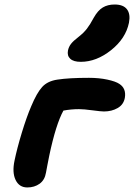

<svg xmlns="http://www.w3.org/2000/svg" viewBox="-20 -887 589 844"><path d="M335 -615.2Q303.2 -615.2 288.8 -628.7Q274.4 -642.1 278.8 -665Q282.2 -681.6 292.5 -694.6Q302.7 -707.5 323.2 -723.1Q347.7 -742.2 361.8 -760.5Q376 -778.8 392.1 -809.1Q410.2 -841.3 431.9 -854.2Q453.6 -867.2 483.9 -867.2Q522 -867.2 538.1 -846.2Q554.2 -825.2 546.9 -787.1Q532.7 -717.8 468.3 -666.5Q403.8 -615.2 335 -615.2ZM100.1 -63Q64.5 -63 48.6 -95.9Q32.7 -128.9 43.9 -181.2Q54.7 -233.9 75.9 -303.7Q97.2 -373.5 117.2 -419.9Q141.6 -478.5 165.3 -504.6Q189 -530.8 232.9 -537.1Q283.7 -544.9 371.1 -544.9Q415 -544.9 451.7 -537.1Q488.3 -529.3 504.9 -518.1Q535.6 -498 528.8 -457Q523.4 -427.2 497.3 -412.1Q471.2 -397 437 -397Q423.8 -397 386 -402.1Q348.1 -407.2 327.1 -407.2Q293 -407.2 258.8 -400.9Q225.6 -340.3 196.8 -204.1Q192.9 -186.5 188 -159.4Q183.1 -132.3 182.1 -127.9Q176.8 -95.7 154.1 -79.3Q131.3 -63 100.1 -63Z"/></svg>

Font: Shantell Sans Irregular Bouncy
Style: Bold Italic
Weight: 700
Italic angle: -11.31°
Designer: Stephen Nixon, Anya Danilova, Shantell Martin
Foundry: Arrow Type
Version: Version 1.006;[9816181b4]